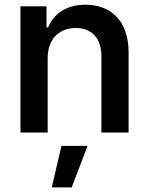

<svg xmlns="http://www.w3.org/2000/svg" viewBox="-20 -573 644 830"><path d="M186.1 -321.7C186.1 -404.5 236.5 -452.1 307.5 -452.1C376.8 -452.1 418.3 -407 418.3 -330.6V0H535.9V-346.9C535.9 -480.1 461.6 -552.6 349.4 -552.6C267.8 -552.6 212.7 -514.2 187.9 -454.5H181.1V-545.5H68.5V0H186.1ZM203.8 237.2H289.8L358.7 57.5H245.7Z"/></svg>

Font: Magic Ui Pro Semi Bold
Style: Regular
Weight: 600
Designer: Stefan Endress, Andreas Faust
Version: Version 1.000;FEAKit 1.0